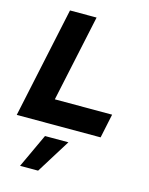

<svg xmlns="http://www.w3.org/2000/svg" viewBox="-143 -789 911 1172"><g transform="rotate(15 313.0 -202.5)"><path d="M1 0ZM1 0 150 -700H318L201 -152H563L531 0ZM201 80H349L215 295H101Z"/></g></svg>

Font: Rosa Sans Black
Style: Italic
Weight: 900
Italic angle: -12°
Designer: Pentagram / MCKL
Foundry: Pentagram / MCKL
Version: Version 1.005;September 16, 2019;FontCreator 11.5.0.2425 64-